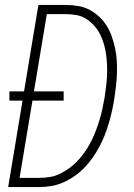

<svg xmlns="http://www.w3.org/2000/svg" viewBox="-20 -755 540 775"><path d="M13 0 71 -349H18V-386H77L135 -735H246Q272 -735 297 -730.5Q322 -726 343 -714.5Q364 -703 381.5 -686.5Q399 -670 411.5 -649.5Q424 -629 432 -605.5Q440 -582 445 -558Q450 -534 451.5 -508.5Q453 -483 452 -457.5Q451 -432 448 -406Q445 -380 441 -354Q437 -329 431.5 -305Q426 -281 419 -257Q412 -233 402.5 -209Q393 -185 381 -162.5Q369 -140 354 -118.5Q339 -97 320.5 -78Q302 -59 280.5 -44Q259 -29 235 -18.5Q211 -8 186.5 -4Q162 0 137 0ZM137 -37Q159 -37 181 -40.5Q203 -44 224 -54.5Q245 -65 264 -79.5Q283 -94 298.5 -111.5Q314 -129 327 -148.5Q340 -168 350 -188.5Q360 -209 368 -230.5Q376 -252 382.5 -273.5Q389 -295 393.5 -316.5Q398 -338 402 -360Q405 -382 408 -404.5Q411 -427 412 -449Q413 -471 412 -493Q411 -515 408 -536.5Q405 -558 399 -578.5Q393 -599 383.5 -617.5Q374 -636 360 -651.5Q346 -667 328.5 -678.5Q311 -690 289.5 -694Q268 -698 246 -698H169L117 -386H237V-349H111L59 -37Z"/></svg>

Font: Iosevka SS04 XLt Obl
Style: Regular
Weight: 200
Italic angle: -9°
Monospace: yes
Designer: Belleve Invis
Foundry: Belleve Invis
Version: Version 19.0.0; ttfautohint (v1.8.4)